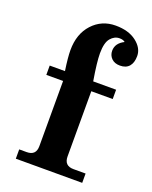

<svg xmlns="http://www.w3.org/2000/svg" viewBox="-146 -865 751 946"><g transform="rotate(20 229.5 -392.5)"><path d="M403.8 0H55.7V-48.8H94.7Q143.6 -48.8 143.6 -97.7V-439.5H55.7V-488.3H135.7Q125.5 -557.1 125.5 -594.7Q125.5 -680.2 173.6 -732.4Q221.7 -784.7 294.4 -784.7Q362.8 -784.7 403.8 -752.9Q444.8 -721.2 444.8 -679.7Q444.8 -644.5 428.5 -625.5Q412.1 -606.4 380.4 -606.4Q352.1 -606.4 335.9 -622.6Q319.8 -638.7 319.8 -662.6Q319.8 -702.1 362.8 -723.6Q353 -732.4 333.5 -732.4Q307.1 -732.4 287.4 -709.2Q267.6 -686 267.6 -629.9Q267.6 -584.5 283.7 -488.3H403.8V-439.5H291.5V-97.7Q291.5 -48.8 340.3 -48.8H403.8Z"/></g></svg>

Font: Munson
Style: Bold
Weight: 700
Designer: Paul James MIller
Foundry: High-Logic / Made with FontCreator
Version: Version 2.10;May 5, 2019;FontCreator 11.5.0.2430 64-bit